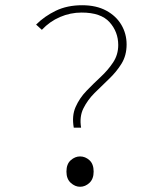

<svg xmlns="http://www.w3.org/2000/svg" viewBox="-20 -702 640 734"><path d="M262 -214Q254 -259 269 -293Q284 -327 310.5 -354.5Q337 -382 365 -408Q393 -434 412.5 -463.5Q432 -493 432 -530Q432 -580 399 -617Q366 -654 292 -654Q249 -654 209.5 -637Q170 -620 140 -588L118 -608Q150 -640 193.5 -661Q237 -682 294 -682Q348 -682 386 -661.5Q424 -641 444 -607Q464 -573 464 -532Q464 -490 444.5 -458.5Q425 -427 396.5 -400Q368 -373 341.5 -346.5Q315 -320 299 -288Q283 -256 290 -214ZM286 12Q267 12 250.5 -3Q234 -18 234 -46Q234 -75 250.5 -89.5Q267 -104 286 -104Q306 -104 322 -89.5Q338 -75 338 -46Q338 -18 322 -3Q306 12 286 12Z"/></svg>

Font: Source Code Pro ExtraLight
Style: Regular
Weight: 200
Monospace: yes
Designer: Paul D. Hunt, Teo Tuominen
Foundry: Adobe
Version: Version 1.026;hotconv 1.1.0;makeotfexe 2.6.0